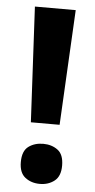

<svg xmlns="http://www.w3.org/2000/svg" viewBox="-53 -747 392 792"><g transform="rotate(5 143.0 -350.5)"><path d="M203 -237H84L59 -714H228ZM57 -70Q57 -116 82 -134.5Q107 -153 143 -153Q178 -153 203 -134.5Q228 -116 228 -70Q228 -26 203 -6.5Q178 13 143 13Q107 13 82 -6.5Q57 -26 57 -70Z"/></g></svg>

Font: Noto Sans Kayah Li
Style: Bold
Weight: 700
Designer: Monotype Design Team, Sérgio Martins
Foundry: Monotype Imaging Inc.
Version: Version 2.002; ttfautohint (v1.8.4.7-5d5b)